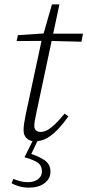

<svg xmlns="http://www.w3.org/2000/svg" viewBox="-20 -634 400 879"><path d="M56 -446 62 -473 197 -482 198 -480H360L353 -443L195 -447H193ZM139 13Q117 13 102.5 -0.5Q88 -14 88 -37Q88 -54 90.5 -69.5Q93 -85 98 -111L171 -451L218 -614H252L147 -120Q143 -102 140 -85.5Q137 -69 137 -57Q137 -44 145 -37Q153 -30 166 -30Q182 -30 198.5 -39.5Q215 -49 234.5 -68Q254 -87 276 -114L293 -101Q271 -70 247 -44Q223 -18 196.5 -2.5Q170 13 139 13ZM92 86 135 0H157L117 84L114 68Q160 82 185.5 100.5Q211 119 211 152Q211 184 184 204.5Q157 225 112 225Q88 225 67.5 219Q47 213 33 205L41 185Q56 191 72.5 195.5Q89 200 108 200Q136 200 154 186.5Q172 173 172 151Q172 124 152.5 110.5Q133 97 92 86Z"/></svg>

Font: Source Serif 4 18pt Light
Style: Italic
Weight: 300
Italic angle: -12°
Designer: Frank Grießhammer
Foundry: Adobe Systems Incorporated
Version: Version 4.004;hotconv 1.0.116;makeotfexe 2.5.65601